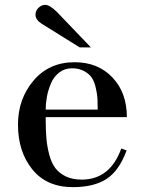

<svg xmlns="http://www.w3.org/2000/svg" viewBox="-20 -758 596 790"><path d="M502 -276H168V-268Q168 -222 171 -188Q174 -154 183 -120.5Q192 -87 208 -66Q224 -45 251 -32Q278 -19 316 -19Q433 -19 479 -147L501 -139Q470 -55 418 -21.5Q366 12 280 12Q172 12 113 -61Q54 -134 54 -245Q54 -351 118 -426.5Q182 -502 287 -502Q383 -502 442.5 -439.5Q502 -377 502 -276ZM168 -307H382Q382 -335 381 -353Q380 -371 374 -397Q368 -423 357.5 -438.5Q347 -454 326 -465.5Q305 -477 276 -477Q246 -477 223.5 -459.5Q201 -442 189.5 -414.5Q178 -387 173 -360Q168 -333 168 -307ZM354 -563H308L152 -660Q126 -677 126 -697Q126 -714 138.5 -726Q151 -738 166 -738Q185 -738 215 -708Z"/></svg>

Font: Justus
Style: Oldstyle
Weight: 500
Version: Version 001.000